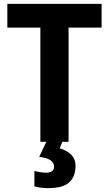

<svg xmlns="http://www.w3.org/2000/svg" viewBox="-20 -734 564 994"><path d="M335 0H189V-591H18V-714H506V-591H335ZM371 125Q371 180 338.5 210Q306 240 230 240Q208 240 190.5 237.5Q173 235 158 231V151Q172 155 189.5 157.5Q207 160 221 160Q238 160 249 152.5Q260 145 260 128Q260 109 242 96Q224 83 183 78L220 0H303L289 34Q323 43 347 65.5Q371 88 371 125Z"/></svg>

Font: Noto Sans SemiCondensed
Style: Bold
Weight: 700
Width: 4
Designer: Monotype Design Team
Foundry: Monotype Imaging Inc.
Version: Version 2.013; ttfautohint (v1.8.4.7-5d5b)